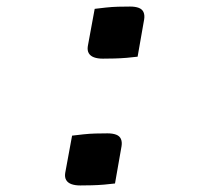

<svg xmlns="http://www.w3.org/2000/svg" viewBox="-20 -559 640 586"><path d="M400 -386Q385 -384 366.5 -382.5Q348 -381 329.5 -380.5Q311 -380 294 -380Q278 -380 267 -384Q256 -388 251 -396.5Q246 -405 248 -418L269 -532Q285 -534 303.5 -536Q322 -538 340.5 -538.5Q359 -539 377 -539Q393 -539 403.5 -535Q414 -531 418 -522Q422 -513 420 -500ZM331 1Q316 3 297.5 4.5Q279 6 260.5 6.5Q242 7 225 7Q209 7 198 3Q187 -1 182 -9.5Q177 -18 179 -31L200 -145Q216 -147 234.5 -149Q253 -151 271.5 -151.5Q290 -152 308 -152Q324 -152 334.5 -148Q345 -144 349 -135Q353 -126 351 -113Z"/></svg>

Font: Rec Mono Semicasual
Style: Italic
Weight: 400
Italic angle: -10°
Version: Version 1.085; ttfautohint (v1.8.4.7-5d5b)